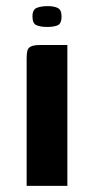

<svg xmlns="http://www.w3.org/2000/svg" viewBox="-20 -607 307 627"><path d="M67 0Q67 -104 67 -207.5Q67 -311 67 -415Q67 -430 69 -440Q71 -450 80.5 -455Q90 -460 112 -460H200V0ZM134 -519Q113 -519 99.5 -524.5Q86 -530 86 -553Q86 -576 100.5 -581.5Q115 -587 136 -587Q156 -587 168.5 -581Q181 -575 181 -553Q181 -530 168.5 -524.5Q156 -519 134 -519Z"/></svg>

Font: Genos Thin SemiBold
Style: Regular
Weight: 600
Version: Version 1.010